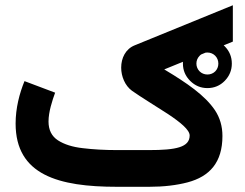

<svg xmlns="http://www.w3.org/2000/svg" viewBox="-20 -718 940 738"><path d="M553.2 0C609.4 0 658.7 -5.9 701.2 -17.1C785.6 -39.6 835 -93.3 835 -195.3C835 -232.9 825.2 -265.6 806.2 -294.4C767.6 -351.6 698.7 -398.9 611.3 -451.2L683.1 -480.5V-473.6C683.1 -447.8 692.4 -425.8 710.9 -407.2C729.5 -388.7 751.5 -379.4 777.3 -379.4C803.2 -379.4 825.7 -388.7 843.8 -407.2C861.8 -425.8 871.1 -447.8 871.1 -473.6C871.1 -499.5 861.8 -522 843.8 -540L839.8 -543.9L875 -558.1V-697.8L498 -543.9C462.4 -529.8 445.8 -494.6 445.8 -458C445.8 -424.3 460.4 -388.7 487.3 -369.1C523.9 -343.3 577.6 -311 625.5 -279.8C673.3 -248 709 -218.8 709 -197.3C709 -151.9 656.7 -141.1 552.7 -141.1H429.7C382.3 -141.1 338.4 -143.6 298.8 -148.4C258.8 -152.8 226.6 -163.1 202.6 -178.7C178.7 -194.3 166.5 -218.3 166.5 -251C166.5 -287.6 180.7 -331.1 191.9 -361.8L74.2 -406.2C54.7 -358.9 40 -301.8 40 -243.2C40 -44.9 205.6 0 429.7 0ZM734.9 -473.6C734.9 -485.4 739.3 -495.6 747.6 -503.9C749 -505.4 751 -507.3 753.4 -508.8L770 -515.6C772.5 -516.1 774.9 -516.1 777.3 -516.1C800.8 -516.1 819.3 -497.6 819.3 -473.6C819.3 -449.7 801.3 -431.6 777.3 -431.6C753.4 -431.6 734.9 -450.2 734.9 -473.6Z"/></svg>

Font: Vazirmatn ExtraBold
Style: Regular
Weight: 800
Designer: Saber Rastikerdar
Foundry: Saber Rastikerdar
Version: Version 33.003